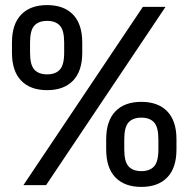

<svg xmlns="http://www.w3.org/2000/svg" viewBox="-20 -727 740 754"><path d="M165 -373Q99 -373 63 -410.5Q27 -448 27 -520V-560Q27 -632 63 -669.5Q99 -707 165 -707Q231 -707 267 -669.5Q303 -632 303 -560V-520Q303 -448 267 -410.5Q231 -373 165 -373ZM165 -435Q198 -435 215 -453.5Q232 -472 232 -520V-560Q232 -608 215 -626.5Q198 -645 165 -645Q132 -645 115 -626.5Q98 -608 98 -560V-520Q98 -472 115 -453.5Q132 -435 165 -435ZM541 -700H630L161 0H72ZM535 7Q469 7 433 -30.5Q397 -68 397 -140V-180Q397 -252 433 -289.5Q469 -327 535 -327Q601 -327 637 -289.5Q673 -252 673 -180V-140Q673 -68 637 -30.5Q601 7 535 7ZM535 -55Q568 -55 585 -73.5Q602 -92 602 -140V-180Q602 -228 585 -246.5Q568 -265 535 -265Q502 -265 485 -246.5Q468 -228 468 -180V-140Q468 -92 485 -73.5Q502 -55 535 -55Z"/></svg>

Font: Golos UI VF
Style: Regular
Weight: 400
Designer: A.Korolkova, Vitaly Kuzmin
Foundry: ParaType Ltd
Version: Version 2.000